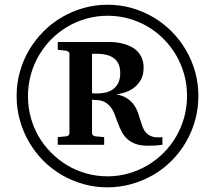

<svg xmlns="http://www.w3.org/2000/svg" viewBox="-20 -759 877 818"><path d="M825.2 -350.1Q825.2 -296.4 811.3 -246.6Q797.4 -196.8 772.2 -153.6Q747.1 -110.4 711.7 -74.7Q676.3 -39.1 633.1 -13.9Q589.8 11.2 540.3 25.1Q490.7 39.1 437 39.1Q383.8 39.1 334.7 25.1Q285.6 11.2 242.7 -13.9Q199.7 -39.1 164.3 -74.7Q128.9 -110.4 103.8 -153.6Q78.6 -196.8 64.7 -246.6Q50.8 -296.4 50.8 -350.1Q50.8 -403.3 64.7 -453.1Q78.6 -502.9 104 -545.9Q129.4 -588.9 164.8 -624.5Q200.2 -660.2 243.4 -685.5Q286.6 -710.9 335.9 -724.9Q385.3 -738.8 439 -738.8Q491.7 -738.8 540.8 -724.9Q589.8 -710.9 632.8 -685.8Q675.8 -660.6 711.2 -625Q746.6 -589.4 772 -546.1Q797.4 -502.9 811.3 -453.4Q825.2 -403.8 825.2 -350.1ZM776.9 -350.1Q776.9 -397.5 764.9 -441.2Q752.9 -484.9 731 -522.7Q709 -560.5 678.2 -591.8Q647.5 -623 609.9 -645.3Q572.3 -667.5 529.1 -679.7Q485.8 -691.9 439 -691.9Q392.6 -691.9 349.4 -679.9Q306.2 -668 268.3 -645.8Q230.5 -623.5 199.2 -592.3Q168 -561 145.8 -522.9Q123.5 -484.9 111.3 -440.7Q99.1 -396.5 99.1 -348.1Q99.1 -301.8 111.1 -258.3Q123 -214.8 145 -177.2Q167 -139.6 198 -108.4Q229 -77.1 266.6 -54.7Q304.2 -32.2 347.7 -20Q391.1 -7.8 438 -7.8Q484.9 -7.8 528.3 -20.3Q571.8 -32.7 609.4 -55.2Q647 -77.6 678 -108.9Q709 -140.1 731 -178.2Q752.9 -216.3 764.9 -259.8Q776.9 -303.2 776.9 -350.1ZM671.9 -142.1Q650.4 -139.2 636.5 -138.7Q622.6 -138.2 609.9 -138.2Q577.6 -138.2 556.2 -146.5Q534.7 -154.8 520.5 -168.5Q506.3 -182.1 497.6 -199.7Q488.8 -217.3 481.9 -235.6Q475.1 -253.9 468.5 -271.5Q461.9 -289.1 451.4 -302.7Q440.9 -316.4 425.3 -324.7Q409.7 -333 384.8 -333Q380.9 -333 379.4 -333.5Q377.9 -334 372.1 -334V-192.9Q372.1 -186 377 -182.1Q381.8 -178.2 387.2 -178.2L423.8 -174.8V-142.1H226.1V-174.8L261.2 -178.2Q267.1 -178.2 271.5 -182.1Q275.9 -186 275.9 -192.9V-528.8Q275.9 -535.2 271.5 -538.6Q267.1 -542 261.2 -543L226.1 -546.9V-580.1H448.2Q460 -580.1 475.3 -578.4Q490.7 -576.7 506.6 -572.3Q522.5 -567.9 537.8 -560.3Q553.2 -552.7 565.2 -540.5Q577.1 -528.3 584.5 -511.2Q591.8 -494.1 591.8 -471.2Q591.8 -438 578.9 -416.7Q565.9 -395.5 547.6 -382.8Q529.3 -370.1 509.5 -364.5Q489.7 -358.9 476.1 -356.9Q503.9 -351.6 521.2 -340.1Q538.6 -328.6 549.6 -313.7Q560.5 -298.8 566.7 -282Q572.8 -265.1 577.6 -248.5Q582.5 -231.9 588.1 -217.3Q593.8 -202.6 603.8 -192.1Q613.8 -181.6 629.9 -176.8Q646 -171.9 671.9 -174.8ZM492.2 -448.2Q492.2 -489.7 466.8 -509.8Q441.4 -529.8 393.1 -529.8H372.1V-361.8Q380.9 -360.8 385.7 -360.8H394Q409.2 -360.8 426.5 -364Q443.8 -367.2 458.5 -376.7Q473.1 -386.2 482.7 -403.3Q492.2 -420.4 492.2 -448.2Z"/></svg>

Font: Charis SIL Viet
Style: Bold Italic
Weight: 700
Italic angle: -11°
Foundry: SIL International
Version: Version 5.000